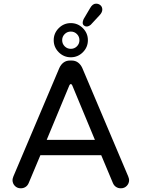

<svg xmlns="http://www.w3.org/2000/svg" viewBox="-20 -1016 769 1042"><path d="M428.7 -892.6Q428.7 -900.4 433.6 -912.1L468.8 -971.7Q482.4 -996.1 501 -996.1Q515.6 -996.1 525.4 -987.3Q535.2 -978.5 535.2 -963.9Q535.2 -950.2 522.5 -935.5L472.7 -881.8Q460.9 -872.1 450.2 -872.1Q441.4 -872.1 435.1 -877.9Q428.7 -883.8 428.7 -892.6ZM271.5 -797.9Q271.5 -835.9 298.8 -863.3Q326.2 -890.6 364.3 -890.6Q402.3 -890.6 429.7 -863.3Q457 -835.9 457 -797.9Q457 -759.8 429.7 -732.4Q402.3 -705.1 364.3 -705.1Q326.2 -705.1 298.8 -732.4Q271.5 -759.8 271.5 -797.9ZM411.1 -797.9Q411.1 -817.4 397.5 -831.1Q383.8 -844.7 364.3 -844.7Q344.7 -844.7 331.1 -831.1Q317.4 -817.4 317.4 -797.9Q317.4 -778.3 331.1 -764.6Q344.7 -751 364.3 -751Q383.8 -751 397.5 -764.6Q411.1 -778.3 411.1 -797.9ZM47.9 -39.1Q47.9 -45.9 52.7 -58.6L301.8 -646.5Q310.5 -666 325.2 -676.8Q339.8 -687.5 359.4 -687.5H369.1Q388.7 -687.5 403.3 -676.8Q418 -666 426.8 -646.5L675.8 -58.6Q680.7 -45.9 680.7 -39.1Q680.7 -20.5 668 -7.3Q655.3 5.9 635.7 5.9Q621.1 5.9 609.9 -1.5Q598.6 -8.8 592.8 -22.5L529.3 -173.8H199.2L135.7 -22.5Q129.9 -8.8 118.7 -1.5Q107.4 5.9 92.8 5.9Q73.2 5.9 60.5 -7.3Q47.9 -20.5 47.9 -39.1ZM364.3 -559.6Q359.4 -559.6 356.4 -552.7L233.4 -256.8H495.1L372.1 -552.7Q369.1 -559.6 364.3 -559.6Z"/></svg>

Font: FakePearl
Style: Regular
Weight: 400
Version: Version 1.2